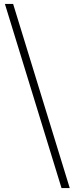

<svg xmlns="http://www.w3.org/2000/svg" viewBox="-20 -787 382 980"><path d="M336 173H294L5 -767H47Z"/></svg>

Font: Noto Serif KR ExtraLight Light
Style: Regular
Weight: 300
Version: Version 2.003-H1;hotconv 1.1.1;makeotfexe 2.6.0